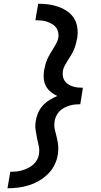

<svg xmlns="http://www.w3.org/2000/svg" viewBox="-20 -853 540 1026"><path d="M20 153 35 65Q51 65 66.5 63.5Q82 62 97.5 57.5Q113 53 128 46Q143 39 156 28Q169 17 177.5 2Q186 -13 188 -28Q192 -52 187 -73.5Q182 -95 177.5 -116.5Q173 -138 170 -160Q167 -182 171 -205Q174 -227 183 -248.5Q192 -270 208 -288Q224 -306 244.5 -318.5Q265 -331 286 -340Q267 -349 251.5 -361.5Q236 -374 226 -392Q216 -410 214 -431.5Q212 -453 215 -474Q218 -490 222 -505.5Q226 -521 232.5 -536Q239 -551 247.5 -565Q256 -579 264.5 -593Q273 -607 281 -621.5Q289 -636 292 -652Q294 -667 290.5 -682Q287 -697 278 -708Q269 -719 256 -726Q243 -733 229.5 -737.5Q216 -742 200.5 -743.5Q185 -745 169 -745L184 -833Q212 -833 239 -829.5Q266 -826 291.5 -817Q317 -808 339 -793Q361 -778 375 -756Q389 -734 393 -707Q397 -680 393 -652Q390 -636 386 -620.5Q382 -605 376 -590Q370 -575 361.5 -561Q353 -547 344 -533Q335 -519 327 -504.5Q319 -490 316 -475Q314 -460 316 -446Q318 -432 325.5 -421Q333 -410 344 -403Q355 -396 368 -391.5Q381 -387 395 -385.5Q409 -384 423 -384L409 -296Q395 -296 380 -294.5Q365 -293 351 -288.5Q337 -284 323 -277Q309 -270 298.5 -259Q288 -248 281 -234Q274 -220 272 -206Q268 -182 273 -160.5Q278 -139 283.5 -117.5Q289 -96 291 -74Q293 -52 289 -28Q285 0 272 27Q259 54 237 76Q215 98 189 113Q163 128 134.5 137Q106 146 77 149.5Q48 153 20 153Z"/></svg>

Font: Iosevka Curly Slab Semibold
Style: Italic
Weight: 600
Italic angle: -9°
Monospace: yes
Designer: Belleve Invis
Foundry: Belleve Invis
Version: Version 22.1.2; ttfautohint (v1.8.4)